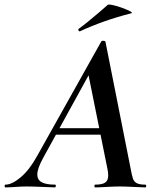

<svg xmlns="http://www.w3.org/2000/svg" viewBox="-58 -814 683 834"><path d="M-34 -12Q-6 -12 32 -44Q70 -76 103 -136L382 -634Q384 -637 390 -637Q393 -637 396 -636Q399 -635 400 -633L509 -84Q515 -51 519.5 -38Q524 -25 536 -18.5Q548 -12 573 -12Q577 -12 577 -6Q577 0 573 0Q557 0 523 -2Q485 -4 462 -4Q440 -4 404 -2Q372 0 356 0Q352 0 352 -6Q352 -12 356 -12Q386 -12 399 -21Q412 -30 412 -52Q412 -68 408 -84L323 -505L379 -582L130 -129Q104 -82 104 -56Q104 -33 123 -22.5Q142 -12 181 -12Q185 -12 184.5 -6Q184 0 180 0Q167 0 129 -2Q83 -4 58 -4Q37 -4 9 -2Q-19 0 -34 0Q-38 0 -38 -6Q-38 -12 -34 -12ZM186 -257H405L407 -229H171ZM288 -678Q284 -678 282.5 -682.5Q281 -687 284 -689Q315 -711 371 -759Q384 -771 410 -793Q415 -797 445.5 -788.5Q476 -780 499.5 -769Q523 -758 511 -756Q393 -726 289 -678Z"/></svg>

Font: Cormorant Garamond
Style: Bold Italic
Weight: 700
Italic angle: -10°
Designer: Christian Thalmann (Catharsis Fonts)
Foundry: Catharsis Fonts
Version: Version 4.000